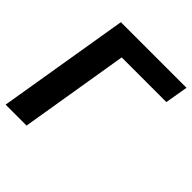

<svg xmlns="http://www.w3.org/2000/svg" viewBox="-197 -864 999 999"><g transform="rotate(45 302.5 -364.0)"><path d="M604.9 -727.5 583.4 -600.8H254.7L155.5 0H1.4L122.1 -727.5Z"/></g></svg>

Font: Inter Tight
Style: Italic
Weight: 400
Italic angle: -9.39999°
Designer: Rasmus Andersson
Foundry: rsms
Version: Version 3.002